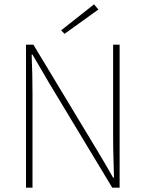

<svg xmlns="http://www.w3.org/2000/svg" viewBox="-20 -866 672 886"><path d="M100 0V-660H134L426 -176Q446 -143 465 -110.5Q484 -78 502 -46H506Q505 -94 503.5 -140Q502 -186 502 -232V-660H532V0H498L206 -484Q187 -517 167.5 -550Q148 -583 130 -614H126Q128 -568 129 -524.5Q130 -481 130 -434V0ZM278 -710 262 -726 414 -846 434 -822Z"/></svg>

Font: Source Sans 3 Variable
Style: Regular
Weight: 200
Designer: Paul D. Hunt
Foundry: Adobe Systems Incorporated
Version: Version 3.026